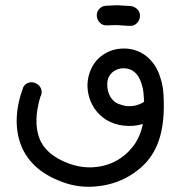

<svg xmlns="http://www.w3.org/2000/svg" viewBox="-20 -498 686 734"><path d="M476 -399Q451 -400 442 -401Q433 -402 428.5 -402Q424 -402 417.5 -402Q411 -402 389 -401Q373 -400 362 -411Q351 -422 350 -437Q349 -453 360 -464.5Q371 -476 386 -476Q409 -477 416.5 -477.5Q424 -478 429 -478Q434 -478 443.5 -477Q453 -476 479 -475Q495 -473 505.5 -462Q516 -451 515 -435Q514 -420 503.5 -409.5Q493 -399 478 -399ZM214 196Q155 174 116.5 138.5Q78 103 60 56Q42 9 44 -47Q46 -103 69 -165Q77 -179 91.5 -182.5Q106 -186 120 -178Q134 -170 138 -155.5Q142 -141 134 -127Q107 -36 129.5 28Q152 92 240 126Q288 144 334.5 141.5Q381 139 420 119Q459 99 487.5 63Q516 27 526 -24Q490 -13 451 -18Q379 -27 340 -85Q324 -110 318 -138Q312 -166 316 -193Q320 -220 333.5 -244.5Q347 -269 369 -285Q405 -312 452 -312.5Q499 -313 536 -286Q577 -255 593 -201Q601 -177 603.5 -153.5Q606 -130 606 -111Q609 -10 580 58Q558 109 516.5 144.5Q475 180 424.5 198Q374 216 319 216Q264 216 214 196ZM460 -93Q499 -88 531 -109Q530 -126 528.5 -143.5Q527 -161 521 -178Q512 -209 491 -225Q475 -237 453 -237Q431 -237 414 -225Q391 -208 390 -178.5Q389 -149 403 -126Q416 -107 432.5 -101Q449 -95 460 -93Z"/></svg>

Font: Dongol
Style: Regular
Weight: 400
Designer: Abdo Mohamed and Ibrahim Hamdi
Foundry: Protype Foundry
Version: Version 1.000;hotconv 1.0.109;makeotfexe 2.5.65596